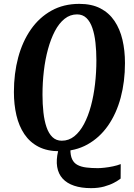

<svg xmlns="http://www.w3.org/2000/svg" viewBox="-20 -773 692 994"><path d="M451.5 201Q401 201 363.8 188.5Q326.5 176 304.2 151.5Q282 127 276 91Q270 55 281 9L344.5 -1.5Q344 31.5 353.5 51.5Q363 71.5 381.8 81.2Q400.5 91 427.2 94.2Q454 97.5 486.5 97.5Q500 97.5 521 95.2Q542 93 564.8 88.2Q587.5 83.5 605 76.5L604.5 151.5Q592 161.5 570.5 173Q549 184.5 519 192.8Q489 201 451.5 201ZM288.5 10Q224.5 10 179.5 -13.2Q134.5 -36.5 106.2 -78.5Q78 -120.5 65 -176.2Q52 -232 52 -296.5Q52 -392.5 74.2 -475.5Q96.5 -558.5 140 -620.8Q183.5 -683 246.5 -718Q309.5 -753 390.5 -753Q454.5 -753 499.5 -729.8Q544.5 -706.5 572.8 -664.5Q601 -622.5 614 -567Q627 -511.5 627 -446.5Q627 -350.5 604.8 -267.5Q582.5 -184.5 539 -122.2Q495.5 -60 432.5 -25Q369.5 10 288.5 10ZM300 -44.5Q336 -44.5 364.8 -67.5Q393.5 -90.5 415 -131Q436.5 -171.5 450.8 -224.5Q465 -277.5 472 -338Q479 -398.5 479 -460.5Q479 -509 474.2 -552Q469.5 -595 458.2 -628Q447 -661 427.5 -679.8Q408 -698.5 379 -698.5Q343 -698.5 314.2 -675.5Q285.5 -652.5 264.2 -612Q243 -571.5 228.5 -518.5Q214 -465.5 207 -405.2Q200 -345 200 -282.5Q200 -234 204.8 -191Q209.5 -148 220.8 -115Q232 -82 251.5 -63.2Q271 -44.5 300 -44.5Z"/></svg>

Font: Merriweather 24pt SemiCondensed
Style: Bold Italic
Weight: 700
Width: 4
Italic angle: -7.8°
Designer: Eben Sorkin
Foundry: Eben Sorkin
Version: Version 2.101